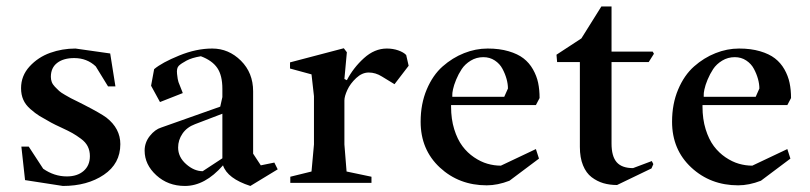

<svg xmlns="http://www.w3.org/2000/svg" viewBox="-20 -581 2573 610"><path d="M179.7 9.8 59.6 -8.8 47.9 -115.2H71.3L117.2 -44.9Q152.3 -20.5 192.4 -20.5Q225.6 -20.5 245.6 -37.8Q265.6 -55.2 265.6 -85Q265.6 -102.1 258.8 -115.7Q252 -129.4 237.3 -140.1Q222.7 -150.9 210.2 -158Q197.8 -165 175.5 -175.3Q153.3 -185.5 142.6 -191.4Q118.7 -204.6 105.5 -212.6Q92.3 -220.7 76.7 -234.4Q61 -248 54 -264.2Q46.9 -280.3 46.9 -300.8Q46.9 -340.3 74 -369.9Q101.1 -399.4 139.4 -413.1Q177.7 -426.8 219.7 -426.8L330.1 -411.1L346.7 -306.6H323.2L284.2 -370.1Q256.3 -396.5 215.8 -396.5Q181.6 -396.5 161.6 -381.1Q141.6 -365.7 141.6 -336.9Q141.6 -328.1 144.5 -320.3Q147.5 -312.5 155 -304.7Q162.6 -296.9 168 -292Q173.3 -287.1 186.5 -279.5Q199.7 -272 205.1 -269Q210.4 -266.1 227.1 -258.1Q243.7 -250 247.1 -248Q299.3 -221.2 317.9 -207.5Q362.3 -172.9 362.3 -123Q362.3 -61 309.8 -25.6Q257.3 9.8 179.7 9.8Z M567.4 9.8Q513.7 9.8 476.6 -24.2Q439.5 -58.1 439.5 -102.5Q439.5 -128.4 456.1 -149.2Q472.7 -169.9 492.2 -175.8L679.7 -242.2L686.5 -272.5V-298.8Q686.5 -341.3 670.4 -365Q654.3 -388.7 618.2 -402.3Q589.4 -397.5 572.5 -388.4Q555.7 -379.4 548.1 -372.1Q540.5 -364.7 542.5 -346.2Q544.4 -327.6 547.1 -320.1Q549.8 -312.5 560.1 -287.1Q560.5 -285.6 560.5 -285.2L488.3 -256.8L460 -308.6L469.7 -361.3Q494.6 -382.3 549.1 -404.5Q603.5 -426.8 654.3 -426.8Q706.5 -426.8 745.4 -388.2Q784.2 -349.6 784.2 -291V-92.8L808.6 -55.7L851.6 -64.5L862.3 -43L775.4 9.8Q702.6 -13.7 688.5 -55.7Q631.3 9.8 567.4 9.8ZM624 -37.1 686.5 -78.1V-219.7L599.6 -186.5Q573.7 -176.8 559.8 -156.5Q545.9 -136.2 545.9 -112.3Q545.9 -82 571.3 -59.6Q596.7 -37.1 624 -37.1Z M902.3 0V-19.5L969.7 -36.1L977.5 -122.1V-275.4L969.7 -344.7L901.4 -363.3V-382.8L1072.3 -427.7L1082 -415L1074.2 -330.1L1082 -326.2Q1102.5 -365.7 1136.2 -396.2Q1169.9 -426.8 1209 -426.8Q1228.5 -426.8 1245.4 -420.9Q1262.2 -415 1270.5 -406.2L1278.3 -372.1L1233.4 -313.5L1193.4 -337.9Q1173.3 -350.6 1151.4 -350.6Q1130.4 -350.6 1111.6 -333Q1092.8 -315.4 1083.5 -295.2Q1074.2 -274.9 1074.2 -261.7V-122.1L1081.1 -36.1L1160.2 -19.5V0Z M1526.4 7.8Q1438.5 7.8 1377.4 -48.8Q1316.4 -105.5 1316.4 -194.3Q1316.4 -251 1335.7 -296.6Q1355 -342.3 1386.2 -369.9Q1417.5 -397.5 1454.3 -412.1Q1491.2 -426.8 1529.3 -426.8Q1566.9 -426.8 1595.9 -418.2Q1625 -409.7 1643.3 -395.5Q1661.6 -381.3 1673.3 -360.6Q1685.1 -339.8 1689.7 -317.9Q1694.3 -295.9 1694.3 -269.5L1682.6 -247.1H1413.1V-242.2Q1413.1 -202.6 1423.1 -170.4Q1433.1 -138.2 1449 -116.9Q1464.8 -95.7 1486.1 -81.3Q1507.3 -66.9 1528.6 -60.8Q1549.8 -54.7 1571.3 -54.7L1682.6 -107.4L1692.4 -77.1L1598.6 -6.8Q1561 7.8 1526.4 7.8ZM1417 -273.4H1582L1593.8 -299.8Q1593.8 -314 1589.4 -330.1Q1585 -346.2 1576.4 -362.3Q1567.9 -378.4 1552 -388.9Q1536.1 -399.4 1515.6 -399.4Q1493.7 -399.4 1475.6 -388.4Q1457.5 -377.4 1447 -361.6Q1436.5 -345.7 1429.2 -327.9Q1421.9 -310.1 1419.2 -297.1Q1416.5 -284.2 1417 -278.3Z M1940.4 6.8Q1917 6.8 1897 1Q1877 -4.9 1859.6 -18.1Q1842.3 -31.2 1832.3 -55.7Q1822.3 -80.1 1822.3 -114.3V-383.8H1750L1748 -407.2L1827.1 -459L1890.6 -560.5H1922.9V-417H2053.7L2057.6 -410.2L2041 -383.8H1922.9V-125Q1922.9 -84.5 1939.2 -65.7Q1955.6 -46.9 1991.2 -46.9L2050.8 -69.3L2055.7 -59.6L2049.8 -45.9Z M2325.2 7.8Q2237.3 7.8 2176.3 -48.8Q2115.2 -105.5 2115.2 -194.3Q2115.2 -251 2134.5 -296.6Q2153.8 -342.3 2185.1 -369.9Q2216.3 -397.5 2253.2 -412.1Q2290 -426.8 2328.1 -426.8Q2365.7 -426.8 2394.8 -418.2Q2423.8 -409.7 2442.1 -395.5Q2460.4 -381.3 2472.2 -360.6Q2483.9 -339.8 2488.5 -317.9Q2493.2 -295.9 2493.2 -269.5L2481.4 -247.1H2211.9V-242.2Q2211.9 -202.6 2221.9 -170.4Q2231.9 -138.2 2247.8 -116.9Q2263.7 -95.7 2284.9 -81.3Q2306.2 -66.9 2327.4 -60.8Q2348.6 -54.7 2370.1 -54.7L2481.4 -107.4L2491.2 -77.1L2397.5 -6.8Q2359.9 7.8 2325.2 7.8ZM2215.8 -273.4H2380.9L2392.6 -299.8Q2392.6 -314 2388.2 -330.1Q2383.8 -346.2 2375.2 -362.3Q2366.7 -378.4 2350.8 -388.9Q2335 -399.4 2314.5 -399.4Q2292.5 -399.4 2274.4 -388.4Q2256.3 -377.4 2245.8 -361.6Q2235.4 -345.7 2228 -327.9Q2220.7 -310.1 2218 -297.1Q2215.3 -284.2 2215.8 -278.3Z"/></svg>

Font: Comprehension SemiBold
Style: Regular
Weight: 600
Designer: Alfredo Marco Pradil
Foundry: Alfredo Marco Pradil
Version: 1.0